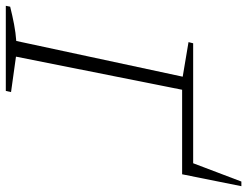

<svg xmlns="http://www.w3.org/2000/svg" viewBox="-118 -736 851 661"><g transform="rotate(90 307.5 -405.5)"><path d="M602 -811H618L577 -607H286L172 -35L294 -18L290 0H-3L0 -15Q32 -23 61 -28.5Q90 -34 118 -36L241 -609L122 -629L126 -645H539Z"/></g></svg>

Font: Piazzolla SC ExtraLight
Style: Italic
Weight: 200
Italic angle: -11.3°
Designer: Juan Pablo del Peral
Foundry: Huerta Tipografica
Version: Version 1.330